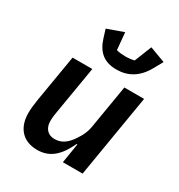

<svg xmlns="http://www.w3.org/2000/svg" viewBox="-184 -901 969 1038"><g transform="rotate(30 300.0 -382.5)"><path d="M354.4 0H477.6L563.6 -516H440.3L394.5 -241.8C386.4 -193.9 356.9 -153.4 343.4 -135.7C318.2 -104 290.8 -85.9 252.8 -85.9C203.5 -85.9 184.3 -121.1 184.3 -159.1C184.3 -179.7 187.1 -199.6 190.7 -219.8L240.4 -516H117.2L68.9 -228.7C62.5 -188.9 59.7 -163 59.7 -137.1C59.7 -52.6 104.4 12.1 200.3 12.1C282.7 12.1 331 -39.4 369.7 -122.5H374.3ZM193.5 -741.1 209.9 -688.6C233.3 -614 278.8 -578.5 353.7 -578.5C424.7 -578.5 482.6 -610.8 523.4 -683.9L555.4 -741.1L458.1 -777.3L415.8 -670.8C403.1 -666.5 378.6 -664.1 360.4 -664.1C345.2 -664.1 318.2 -666.5 304.7 -670.8L294.7 -777.3Z"/></g></svg>

Font: Margiela Mono Italic SmBold It
Style: Regular
Weight: 600
Designer: Mike Abbink, Paul van der Laan, Pieter van Rosmalen
Foundry: Bold Monday
Version: Version 2.003 2021